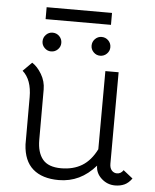

<svg xmlns="http://www.w3.org/2000/svg" viewBox="-54 -810 697 866"><g transform="rotate(5 294.0 -377.0)"><path d="M575 -28Q560 -7 541.5 1.5Q523 10 499 10Q464 10 437.5 -14Q411 -38 411 -72Q342 8 244 8Q169 8 127 -28.5Q85 -65 81 -139V-353Q81 -432 39 -469L79 -509Q103 -494 122 -462Q141 -430 141 -393V-165Q141 -108 166.5 -77Q192 -46 250 -46Q305 -46 344.5 -70Q384 -94 410 -146L411 -500H471L470 -86Q470 -66 479.5 -55.5Q489 -45 503 -45Q521 -45 532 -62ZM117 -609Q117 -627 129.5 -639.5Q142 -652 159 -652Q177 -652 189.5 -639.5Q202 -627 202 -609Q202 -592 189.5 -579.5Q177 -567 159 -567Q142 -567 129.5 -579.5Q117 -592 117 -609ZM339 -609Q339 -627 351.5 -639.5Q364 -652 381 -652Q399 -652 411.5 -639.5Q424 -627 424 -609Q424 -592 411.5 -579.5Q399 -567 381 -567Q364 -567 351.5 -579.5Q339 -592 339 -609ZM122 -764H418V-710H122Z"/></g></svg>

Font: Bellota
Style: Regular
Weight: 400
Designer: Kemie Guaida
Foundry: Kemie Guaida
Version: Version 4.001